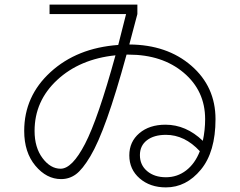

<svg xmlns="http://www.w3.org/2000/svg" viewBox="-20 -775 1040 833"><path d="M195 -714V-755H576V-714Q568 -682 541 -582Q705 -581 810 -490Q915 -399 915 -258Q915 -116 851.5 -39Q788 38 700 38Q631 38 586 -1Q541 -40 541 -101Q541 -160 584.5 -197Q628 -234 698 -234Q787 -234 860 -164Q870 -211 870 -258Q870 -381 777 -459.5Q684 -538 538 -538H529Q483 -370 444.5 -262Q406 -154 372 -97Q338 -40 309.5 -19Q281 2 245 2Q182 2 133.5 -56Q85 -114 85 -207Q85 -358 199.5 -462.5Q314 -567 493 -580Q504 -622 527 -714ZM847 -119Q781 -190 700 -190Q648 -190 617.5 -166.5Q587 -143 587 -102Q587 -59 618.5 -32.5Q650 -6 700 -6Q749 -6 787.5 -35.5Q826 -65 847 -119ZM481 -535Q326 -519 228 -428Q130 -337 130 -207Q130 -135 164.5 -89Q199 -43 243 -43Q293 -43 349 -151Q405 -259 481 -535Z"/></svg>

Font: Mplus 1p Light
Style: Regular
Weight: 300
Version: Version 1.061